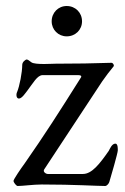

<svg xmlns="http://www.w3.org/2000/svg" viewBox="-20 -614 417 639"><path d="M152 -543C152 -515 174 -493 202 -493C231 -493 253 -515 253 -543C253 -572 231 -594 202 -594C174 -594 152 -572 152 -543ZM256 -35H139C133 -35 122 -42 127 -50L320 -343C334 -363 344 -376 358 -393C361 -397 356 -405 351 -405C290 -403 234 -402 165 -402C156 -402 142 -401 127 -401C109 -401 90 -402 84 -407C78 -412 72 -416 69 -416C65 -416 54 -408 54 -398C54 -373 45 -327 37 -308C33 -300 34 -286 43 -286C53 -286 65 -305 70 -311C90 -337 104 -364 122 -364H239C254 -364 251 -358 248 -354C175 -238 129 -166 62 -70C48 -51 25 -17 25 -12C25 -7 34 5 39 5C56 5 91 0 119 0C228 0 301 5 330 5C336 5 343 -4 344 -9C349 -25 372 -105 372 -113C372 -117 373 -136 364 -136C352 -136 345 -117 342 -112C312 -69 286 -35 256 -35Z"/></svg>

Font: EB Garamond 12
Style: Regular
Weight: 400
Version: Version 0.016+